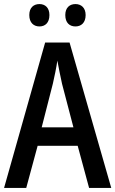

<svg xmlns="http://www.w3.org/2000/svg" viewBox="-20 -924 567 944"><path d="M124 -850C124 -812 146 -794 174 -794C202 -794 223 -812 223 -850C223 -886 202 -904 174 -904C146 -904 124 -887 124 -850ZM301 -850C301 -812 322 -794 351 -794C379 -794 401 -812 401 -850C401 -886 379 -904 351 -904C323 -904 301 -887 301 -850ZM418 0H527L322 -715H202L0 0H109L165 -207H362ZM285 -512 341 -298H185L240 -513C248 -548 257 -591 262 -626C267 -595 278 -546 285 -512Z"/></svg>

Font: Noto Sans Devanagari Condensed Medium
Style: Regular
Weight: 500
Width: 3
Designer: Jelle Bosma - Monotype Design Team
Foundry: Monotype Imaging Inc.
Version: Version 2.004